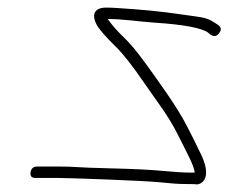

<svg xmlns="http://www.w3.org/2000/svg" viewBox="-20 -515 603 505"><path d="M60.4 -62C62 -72 67.8 -77 77.8 -77H134.8C178 -77 179.6 -74.3 267.2 -72.3C329.7 -70.8 376.5 -68.6 407.6 -65.5C438.7 -62.5 463.9 -61 483.3 -61H492.3C491.4 -70.6 484.8 -87.5 472.5 -111.7C442 -171.7 434.9 -190.9 392.2 -250L357.1 -300C328.4 -342.1 304.3 -372.7 284.7 -392C257 -419.2 240.1 -438.7 233.8 -450.7C221.9 -473.3 225.2 -495 259 -495C267.7 -495 277 -494.7 286.8 -494C355.9 -489.4 394.5 -486.3 464.3 -476.1C521.6 -467.7 523.7 -470.1 555.6 -448C562.6 -442 562.4 -434.7 554.9 -426C547.4 -417.4 538.3 -418.4 527.6 -429C510.7 -441.5 463.5 -450.4 385.8 -455.5C343.9 -458.3 305.2 -465 263.3 -465C274.8 -448.9 288.2 -433.5 303.5 -418.9C333.7 -390.1 359 -353.7 383.3 -320L418.4 -270C442.2 -235.3 460.2 -206 472.4 -182L489.2 -149C494.3 -139 498.8 -129.7 502.8 -121C522.6 -83.8 527.2 -57.2 516.6 -41C512.7 -35 506.9 -31.3 499.4 -30C493.5 -30.7 482.4 -31 466.3 -31C450.2 -31 428.4 -32.5 401.1 -35.5C363.7 -39.6 164 -47 130 -47H73C63 -47 58.8 -52 60.4 -62Z"/></svg>

Font: MewTooHand
Style: ReversedIta
Weight: 400
Designer: Mew Too, Robert Jablonski
Version: Version 0.77